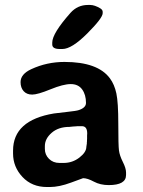

<svg xmlns="http://www.w3.org/2000/svg" viewBox="-20 -750 579 775"><path d="M220.2 -92.3H236.8Q272.5 -92.3 300.5 -114Q328.6 -135.7 328.6 -157.7L330.6 -170.9V-176.3L331.1 -178.7V-184.1L331.5 -189.5V-203.1L332 -211.4Q332 -240.7 310.5 -240.7H291L288.6 -240.2L274.4 -239.3L260.3 -237.8Q215.8 -237.8 188.5 -213.9Q161.1 -189.9 161.1 -160.6V-148.9Q161.1 -125.5 177.7 -108.9Q194.3 -92.3 220.2 -92.3ZM231.9 -552.2H221.2Q190.9 -552.2 190.9 -570.3V-578.1Q190.9 -615.2 264.6 -698.2Q293 -730 335 -730H343.8Q361.8 -730 384.8 -716.3Q394.5 -710.4 394.5 -702.1V-696.8Q394.5 -677.2 332 -614.7Q269.5 -552.2 231.9 -552.2ZM488.8 -43.9Q488.8 -43.9 488.8 -43.5Q488.8 -2.9 418.9 -2.9Q384.8 -2.9 358.9 -16.8Q333 -30.8 315.4 -30.8Q314.5 -30.8 266.6 -12.9Q218.8 4.9 181.2 4.9H169.4Q108.9 4.9 70.8 -35.6Q32.7 -76.2 32.7 -130.4V-142.1Q32.7 -264.6 197.8 -292Q213.4 -294.4 251 -298.3Q288.6 -302.2 298.3 -305.7Q327.1 -315.4 327.1 -334.5Q327.1 -367.7 311.5 -389.2Q295.9 -410.6 265.6 -410.6Q235.4 -410.6 183.6 -389.4Q131.8 -368.2 109.9 -368.2Q87.9 -368.2 75.4 -382.1Q63 -396 63 -418.5Q63 -450.7 106 -470.7Q168.9 -500 240.2 -500Q375 -500 423.8 -433.6Q441.9 -409.2 449.7 -373Q457.5 -336.9 457.5 -250Q457.5 -163.1 460.2 -142.6Q462.9 -122.1 475.8 -96.4Q488.8 -70.8 488.8 -53.7Z"/></svg>

Font: Averia Libre
Style: Bold
Weight: 700
Version: Version 1.002